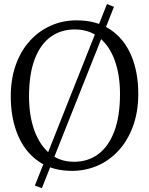

<svg xmlns="http://www.w3.org/2000/svg" viewBox="-20 -854 754 972"><path d="M521.5 -833.5 557 -819.5 192 98.5 156.5 85.5ZM350.5 11Q247.5 12.5 177 -35.8Q106.5 -84 70.5 -169.8Q34.5 -255.5 34.5 -366Q34.5 -454.5 60 -525.8Q85.5 -597 131.2 -647.2Q177 -697.5 237.5 -724.2Q298 -751 367.5 -751Q468.5 -751 538 -704.8Q607.5 -658.5 643.8 -574.5Q680 -490.5 680 -378Q680 -290.5 654.8 -219Q629.5 -147.5 584.5 -96.5Q539.5 -45.5 479.8 -18Q420 9.5 350.5 11ZM355.5 -35Q424.5 -35 476.8 -73.2Q529 -111.5 558.2 -188Q587.5 -264.5 587.5 -378Q587.5 -474.5 561 -548Q534.5 -621.5 483.2 -663.2Q432 -705 358.5 -705Q289 -705 237 -667.8Q185 -630.5 156 -555.2Q127 -480 127 -366Q127 -269.5 153.5 -195Q180 -120.5 230.8 -77.8Q281.5 -35 355.5 -35Z"/></svg>

Font: Merriweather 24pt Light
Style: Regular
Weight: 300
Designer: Eben Sorkin
Foundry: Eben Sorkin
Version: Version 2.100